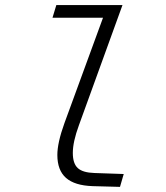

<svg xmlns="http://www.w3.org/2000/svg" viewBox="-20 -730 654 757"><path d="M233.9 -244.1 386.2 -660.2H187L202.1 -710H462.9L291 -235.8Q267.1 -170.9 267.1 -127Q267.1 -85 286.9 -67.1Q306.6 -49.3 352.1 -47.9L467.8 -43.9L453.1 6.8L345.2 3.9Q274.4 1.5 240.2 -28.6Q206.1 -58.6 206.1 -119.1Q206.1 -167 233.9 -244.1Z"/></svg>

Font: IntelOne Mono Light
Style: Italic
Weight: 300
Italic angle: -16°
Designer: Fred Shallcrass
Foundry: Frere-Jones Type LLC
Version: Version 1.200;hotconv 1.1.0;makeotfexe 2.6.0;FJTRelease1.2